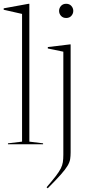

<svg xmlns="http://www.w3.org/2000/svg" viewBox="-26 -762 468 1014"><path d="M129 -14 201.5 -5V0H16V-5L90.5 -14V-688.5L-6.5 -710.5V-718L125 -742H129ZM323.5 -667Q306 -667 296 -678.5Q286 -690 286 -704.5Q286 -719 296 -730.5Q306 -742 323.5 -742Q341 -742 351 -730.5Q361 -719 361 -704.5Q361 -690 351 -678.5Q341 -667 323.5 -667ZM308.5 -489 226.5 -506V-513.5L343 -527.5H347V42.5Q347 62.5 344.5 78.5Q342 94.5 330.8 113.5Q319.5 132.5 295 160.2Q270.5 188 226 232.5L220 227Q251 191 268.8 167.8Q286.5 144.5 295 127.8Q303.5 111 306 94.2Q308.5 77.5 308.5 54.5Z"/></svg>

Font: Newsreader Display ExtraLight
Style: Regular
Weight: 275
Designer: Hugues Gentile
Foundry: Production Type
Version: Version 1.002